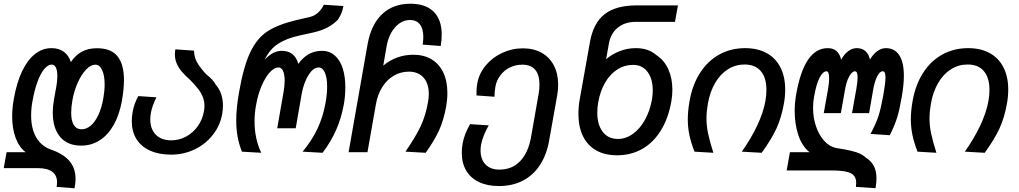

<svg xmlns="http://www.w3.org/2000/svg" viewBox="-65 -819 5485 1033"><path d="M242 162.5Q242 85.5 137 85.5H-45L-29.5 0H73Q37 -28 18.8 -77.8Q0.5 -127.5 0.5 -192Q0.5 -238 9.5 -287.5Q24.5 -373.5 53.5 -434.8Q82.5 -496 122.8 -528Q163 -560 211.5 -560Q252.5 -560 279 -540Q305.5 -520 316 -485Q341 -522 375.2 -540.8Q409.5 -559.5 457 -559.5Q533 -559.5 567.5 -515.8Q602 -472 602 -389Q602 -341.5 591 -277Q577.5 -201.5 546.8 -147Q516 -92.5 471.2 -64Q426.5 -35.5 371.5 -35.5Q298.5 -35.5 258.8 -82.2Q219 -129 219 -213Q219 -246.5 226 -287.5L238 -353Q243.5 -382.5 243.5 -410Q243.5 -439.5 235.8 -455.5Q228 -471.5 213.5 -471.5Q193 -471.5 173 -447.5Q153 -423.5 136.5 -378.5Q120 -333.5 109.5 -273.5Q102.5 -235.5 102.5 -197.5Q102.5 -128 129.2 -81Q156 -34 207 -15Q275 8 308.2 46.8Q341.5 85.5 341.5 143.5Q341.5 165.5 336 194L239.5 186.5Q242 172.5 242 162.5ZM491 -291Q498 -332 498 -364Q498 -413 484.5 -442Q471 -471 448 -471Q424 -471 399 -445.5Q374 -420 354 -376Q334 -332 324.5 -279Q318 -243 318 -212.5Q318 -169 332.2 -146.2Q346.5 -123.5 374 -123.5Q400.5 -123.5 423.8 -143.5Q447 -163.5 464.5 -201.2Q482 -239 491 -291Z M644 -167Q644 -190.5 648.5 -216Q657 -263 679 -302L776.5 -295.5Q753.5 -248.5 747 -212.5Q743.5 -190.5 743.5 -177Q743.5 -124.5 773.5 -94.2Q803.5 -64 856.5 -64Q898.5 -64 935.8 -84Q973 -104 998.5 -139.2Q1024 -174.5 1032 -219Q1035 -235 1035 -249Q1035 -276 1025.5 -298.8Q1016 -321.5 1001 -340.5Q986 -359.5 960 -387Q932.5 -411.5 915 -431.5Q897.5 -451.5 886.8 -475Q876 -498.5 876 -526.5Q876 -537.5 878.5 -553.5L979 -546.5Q979.5 -524 985.2 -506.2Q991 -488.5 1004.2 -468.8Q1017.5 -449 1043 -420.5Q1064 -404 1076.8 -390.2Q1089.5 -376.5 1096 -363Q1134.5 -319 1134.5 -250.5Q1134.5 -231 1130.5 -206Q1119.5 -143.5 1080.2 -93.5Q1041 -43.5 982 -15.2Q923 13 855.5 13Q789.5 13 741.8 -8.8Q694 -30.5 669 -71Q644 -111.5 644 -167Z M1206 -171Q1206 -237.5 1221 -322Q1245.5 -462.5 1281.5 -538Q1317.5 -613.5 1373.8 -650.2Q1430 -687 1528 -710.5L1605 -728.5Q1628.5 -734 1648.2 -753Q1668 -772 1677 -793.5L1782.5 -786.5Q1778.5 -763.5 1772 -748Q1765.5 -732.5 1753 -713Q1730 -689 1697.5 -671.5Q1665 -654 1617.5 -643.5L1546.5 -628Q1476 -612.5 1431.2 -583.5Q1386.5 -554.5 1358.5 -497Q1380.5 -521 1403 -533.2Q1425.5 -545.5 1450.5 -545.5Q1520.5 -545.5 1540 -475.5Q1590.5 -545.5 1666.5 -545.5Q1708 -545.5 1736.5 -520.2Q1765 -495 1779 -450.8Q1793 -406.5 1793 -349.5Q1793 -301.5 1784.5 -255.5Q1771.5 -184 1744 -121Q1716.5 -58 1670.5 3L1563 -3Q1613 -63 1643 -126.5Q1673 -190 1686.5 -266Q1695 -312 1695 -353.5Q1695 -401.5 1682.8 -428.8Q1670.5 -456 1649 -456Q1628.5 -456 1610.2 -435.8Q1592 -415.5 1578.5 -383.2Q1565 -351 1558.5 -315.5L1526 -129H1426.5L1460.5 -323Q1466.5 -357.5 1466.5 -385.5Q1466.5 -418.5 1458 -437.2Q1449.5 -456 1432.5 -456Q1410.5 -456 1386.5 -429.8Q1362.5 -403.5 1342.5 -357Q1322.5 -310.5 1312.5 -252.5Q1304.5 -209.5 1304.5 -165.5Q1304.5 -73.5 1340.5 3L1236.5 -3Q1221 -42.5 1213.5 -82.8Q1206 -123 1206 -171Z M2237.5 -268.5Q2242 -292.5 2242 -313.5Q2242 -369.5 2213.8 -401.5Q2185.5 -433.5 2135 -433.5Q2090.5 -433.5 2053.5 -411.8Q2016.5 -390 1991.5 -350.2Q1966.5 -310.5 1957.5 -258L1912 0H1810.5L1912.5 -580Q1931.5 -687 1991 -743Q2050.5 -799 2143 -799Q2224.5 -799 2268 -756.2Q2311.5 -713.5 2311.5 -633Q2311.5 -602 2306 -571.5L2209 -579Q2212.5 -600 2212.5 -620Q2212.5 -665 2193.8 -688.2Q2175 -711.5 2141 -711.5Q2110.5 -711.5 2084.5 -693.5Q2058.5 -675.5 2040.8 -644.5Q2023 -613.5 2016 -575L1997 -466Q2067.5 -524.5 2159 -524.5Q2215.5 -524.5 2256.8 -499.8Q2298 -475 2320 -428.8Q2342 -382.5 2342 -319Q2342 -283.5 2335.5 -246.5Q2322.5 -174.5 2298.5 -120.5Q2274.5 -66.5 2225.5 3L2116.5 -3Q2172 -84 2198.5 -140.5Q2225 -197 2237.5 -268.5Z M2419.5 3.5Q2419.5 -20 2424 -47Q2432.5 -95.5 2464 -151L2564.5 -144.5Q2550 -119.5 2539 -92.5Q2528 -65.5 2523.5 -42Q2520.5 -25 2520.5 -9.5Q2520.5 38 2547 65.8Q2573.5 93.5 2622.5 93.5Q2690 93.5 2733.5 48Q2777 2.5 2792 -80.5L2832.5 -311.5Q2837.5 -338.5 2837.5 -364.5Q2837.5 -416 2814.5 -443.5Q2791.5 -471 2745.5 -471Q2708 -471 2677.2 -455.5Q2646.5 -440 2626.5 -413Q2606.5 -386 2600.5 -353.5Q2595.5 -324.5 2595.5 -298.5L2498.5 -305.5Q2498.5 -316.5 2499 -334.2Q2499.5 -352 2503 -371Q2512.5 -423.5 2548 -466.5Q2583.5 -509.5 2636.5 -534.2Q2689.5 -559 2748.5 -559Q2806.5 -559 2849.5 -534.8Q2892.5 -510.5 2915.2 -466.2Q2938 -422 2938 -363.5Q2938 -335 2933 -307L2890 -65.5Q2876.5 13.5 2840 69Q2803.5 124.5 2747.5 153.2Q2691.5 182 2619.5 182Q2557 182 2512 160.5Q2467 139 2443.2 98.8Q2419.5 58.5 2419.5 3.5Z M3047 -206Q3047 -245.5 3054 -284.5L3109 -592.5Q3127 -695 3187.8 -742.5Q3248.5 -790 3361 -790H3582.5L3566.5 -701.5H3356.5Q3297 -701.5 3258.8 -670.2Q3220.5 -639 3211 -584.5L3196 -500.5Q3227.5 -527.5 3269 -543.8Q3310.5 -560 3355 -560Q3390.5 -560 3418 -550.5Q3445.5 -541 3468.5 -521Q3509 -494.5 3530.8 -446.2Q3552.5 -398 3552.5 -336Q3552.5 -307.5 3547 -273.5Q3531 -183 3491 -117.8Q3451 -52.5 3390.8 -18Q3330.5 16.5 3255 16.5Q3189 16.5 3142.2 -10.2Q3095.5 -37 3071.2 -87Q3047 -137 3047 -206ZM3442.5 -282.5Q3447 -309 3447 -333Q3447 -373.5 3434.5 -404.5Q3422 -435.5 3398.2 -452.8Q3374.5 -470 3342 -470Q3295 -470 3256 -445Q3217 -420 3190.5 -374.2Q3164 -328.5 3153.5 -268Q3148.5 -240 3148.5 -213Q3148.5 -148 3177.8 -109.8Q3207 -71.5 3259.5 -71.5Q3302.5 -71.5 3340.2 -98.8Q3378 -126 3404.8 -174Q3431.5 -222 3442.5 -282.5Z M3635.5 -177Q3635.5 -222 3645 -275.5Q3660.5 -363.5 3701.8 -427.5Q3743 -491.5 3805.2 -525.8Q3867.5 -560 3944 -560Q4011.5 -560 4060 -533.2Q4108.5 -506.5 4134 -456.2Q4159.5 -406 4159.5 -337Q4159.5 -298.5 4152.5 -261.5Q4139.5 -187 4112.8 -128.5Q4086 -70 4033 3L3926 -3Q3975.5 -73 4008.8 -143.2Q4042 -213.5 4053 -275.5Q4058.5 -305 4058.5 -336Q4058.5 -401 4028.2 -436.5Q3998 -472 3941 -472Q3892.5 -472 3851.8 -446.5Q3811 -421 3783 -373.5Q3755 -326 3743.5 -261.5Q3736 -218 3736 -182.5Q3736 -141 3744.8 -100Q3753.5 -59 3773 3L3671.5 -3Q3653 -50.5 3644.2 -91.8Q3635.5 -133 3635.5 -177Z M4541.5 165Q4541.5 139.5 4528.5 125Q4515.5 110.5 4485.5 104.2Q4455.5 98 4401.5 98H4167.5L4185 0H4290.5Q4250 -32.5 4230.2 -92Q4210.5 -151.5 4210.5 -222.5Q4210.5 -265.5 4218.5 -311Q4240.5 -436 4282.8 -498Q4325 -560 4389 -560Q4418.5 -560 4436.2 -543.8Q4454 -527.5 4460.5 -497.5Q4476.5 -527 4498.2 -543.5Q4520 -560 4544.5 -560Q4573 -560 4591.2 -544Q4609.5 -528 4615.5 -498.5Q4632.5 -527.5 4654.8 -543.8Q4677 -560 4700.5 -560Q4748.5 -560 4773.2 -522Q4798 -484 4798 -411Q4798 -363 4786.5 -297Q4774.5 -227.5 4762 -187Q4749.5 -146.5 4722.5 -91.5L4618.5 -98.5Q4648.5 -155 4661.5 -195.2Q4674.5 -235.5 4687.5 -307.5Q4699 -371.5 4699 -402.5Q4699 -435.5 4684.5 -435.5Q4667.5 -435.5 4653.8 -407Q4640 -378.5 4632.5 -334.5L4611 -210.5H4519L4542.5 -342Q4549 -379 4549 -402.5Q4549 -435.5 4535 -435.5Q4519 -435.5 4503.8 -407.8Q4488.5 -380 4481 -334.5L4459 -210.5H4367L4390.5 -342Q4396 -376.5 4396 -397.5Q4396 -416 4392.5 -425.8Q4389 -435.5 4382 -435.5Q4363 -435.5 4345 -402Q4327 -368.5 4314.5 -297Q4309.5 -269 4309.5 -238.5Q4309.5 -184.5 4326 -137.2Q4342.5 -90 4371 -59.5Q4399.5 -29 4434.5 -22.5Q4486 -15 4516.5 -7.2Q4547 0.5 4563.5 8.5Q4580 16.5 4592 28Q4621.5 46.5 4636 73.2Q4650.5 100 4650.5 140.5Q4650.5 165.5 4645.5 193.5L4540 186.5Q4541.5 175.5 4541.5 165Z M4835.5 -177Q4835.5 -222 4845 -275.5Q4860.5 -363.5 4901.8 -427.5Q4943 -491.5 5005.2 -525.8Q5067.5 -560 5144 -560Q5211.5 -560 5260 -533.2Q5308.5 -506.5 5334 -456.2Q5359.5 -406 5359.5 -337Q5359.5 -298.5 5352.5 -261.5Q5339.5 -187 5312.8 -128.5Q5286 -70 5233 3L5126 -3Q5175.5 -73 5208.8 -143.2Q5242 -213.5 5253 -275.5Q5258.5 -305 5258.5 -336Q5258.5 -401 5228.2 -436.5Q5198 -472 5141 -472Q5092.5 -472 5051.8 -446.5Q5011 -421 4983 -373.5Q4955 -326 4943.5 -261.5Q4936 -218 4936 -182.5Q4936 -141 4944.8 -100Q4953.5 -59 4973 3L4871.5 -3Q4853 -50.5 4844.2 -91.8Q4835.5 -133 4835.5 -177Z"/></svg>

Font: JuliaMono Medium
Style: Italic
Weight: 500
Italic angle: -9°
Monospace: yes
Designer: cormullion
Foundry: corm
Version: Version 0.054; ttfautohint (v1.8.4)